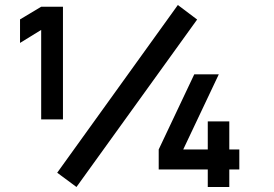

<svg xmlns="http://www.w3.org/2000/svg" viewBox="-20 -747 1096 767"><path d="M231.5 -270H144.5V-627.5L60 -575.5V-669.5L144.5 -720H231.5ZM767.5 -669 285.5 0 208.5 -57 690.5 -727ZM896 0H810V-70H614V-150L756 -450H854L712 -150H810V-262H896V-150H936V-70H896Z"/></svg>

Font: Hauora ExtraBold
Style: Regular
Weight: 800
Designer: Wayne Shih
Foundry: WCYS
Version: Version 1.001